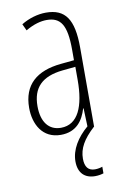

<svg xmlns="http://www.w3.org/2000/svg" viewBox="-86 -589 548 857"><g transform="rotate(-10 188.0 -160.5)"><path d="M234 132C234 86 256 47 307 0H308V-359C308 -487 272 -539 184 -539C147 -539 106 -527 72 -506L86 -476C123 -498 156 -506 182 -506C245 -506 271 -468 271 -356V-308L210 -302C100 -291 37 -238 37 -133C37 -59 73 10 156 10C228 10 259 -38 274 -89H276L279 -7C231 34 199 85 199 138C199 190 227 218 275 218C290 218 304 215 313 212V182C306 185 292 188 279 188C249 188 234 169 234 132ZM212 -272 272 -278V-218C272 -100 240 -21 162 -21C108 -21 75 -61 75 -134C75 -218 119 -262 212 -272Z"/></g></svg>

Font: Noto Sans Lao UI ExtCond ExtLt
Style: Regular
Weight: 200
Width: 2
Designer: Monotype Design Team
Foundry: Monotype Imaging Inc.
Version: Version 2.000